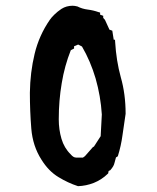

<svg xmlns="http://www.w3.org/2000/svg" viewBox="-20 -679 543 662"><path d="M191.9 -648.4Q209 -659.2 230.5 -659.2Q237.3 -659.2 247.1 -656.7Q263.2 -648.4 282.5 -646Q301.8 -643.6 319.8 -637.2L325.2 -635.7V-628.4L335.9 -624.5V-617.2L341.8 -610.8L357.4 -576.7L367.2 -573.2L372.1 -542H376.5L377 -534.7Q380.9 -469.2 396.5 -412.6Q413.1 -354.5 413.1 -287.1V-286.6Q407.2 -249 402.3 -212.6Q397.5 -176.3 386.2 -140.1L379.9 -136.2Q376.5 -125 375 -118.2Q373.5 -111.3 370.1 -105.5Q366.7 -99.6 360.4 -92.3L354.5 -89.4L353 -81.1Q340.3 -68.8 328.4 -61.3Q316.4 -53.7 303.2 -48.3Q276.9 -38.1 249 -37.1Q214.4 -48.3 181.6 -68.4Q147.5 -88.9 123 -128.4Q92.8 -175.3 87.9 -235.8Q83 -296.4 83 -359.4Q84 -429.7 99.4 -493.4Q114.7 -557.1 151.9 -610.8Q157.2 -618.7 167.7 -628.9Q178.2 -639.2 191.9 -648.4ZM303.7 -172.9V-173.3L327.1 -209.5L331.1 -284.2Q327.1 -347.7 309.6 -408.7Q292 -468.3 262.7 -518.6L249.5 -525.4L235.4 -519.5V-511.7L224.1 -505.9Q202.6 -451.7 192.9 -392.6Q182.6 -332.5 182.6 -267.6Q182.6 -232.4 191.9 -200.7Q201.2 -168.9 223.6 -147Q232.9 -135.7 242.2 -135.7H266.1L272.9 -140.6L301.3 -172.9Z"/></svg>

Font: Bakudai
Style: Bold
Weight: 700
Version: Version 1.48